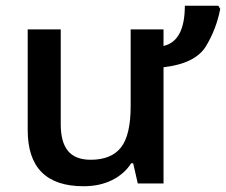

<svg xmlns="http://www.w3.org/2000/svg" viewBox="-20 -643 792 673"><path d="M627.9 -623H745.1L752 -611.8Q738.3 -541 701.7 -480.7Q665 -420.4 553.2 -407.2V0H462.9L446.8 -70.8H439.9Q416 -33.2 372.8 -11.7Q329.6 9.8 272.9 9.8Q77.1 9.8 77.1 -187V-540H192.9V-207Q192.9 -145 218.3 -114Q243.7 -83 297.9 -83Q370.1 -83 404.1 -126.2Q438 -169.4 438 -271V-540H553.2V-481.9Q627.9 -499 627.9 -623Z"/></svg>

Font: OpenSans-Semibold
Style: Regular
Weight: 600
Foundry: Ascender Corporation
Version: Version 1.10